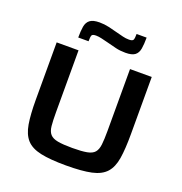

<svg xmlns="http://www.w3.org/2000/svg" viewBox="-157 -1043 1128 1188"><g transform="rotate(20 406.5 -449.0)"><path d="M407 8Q303 8 240 -5.5Q177 -19 145.5 -54Q114 -89 103.5 -151.5Q93 -214 93 -311V-688H237V-280Q237 -224 240.5 -190Q244 -156 260 -138Q276 -120 310.5 -113.5Q345 -107 407 -107Q468 -107 502.5 -113.5Q537 -120 552.5 -138Q568 -156 572 -190Q576 -224 576 -280V-688H719V-311Q719 -214 709 -151.5Q699 -89 667.5 -54Q636 -19 574 -5.5Q512 8 407 8ZM208 -762Q208 -805 213 -834.5Q218 -864 238 -879.5Q258 -895 301 -895Q333 -895 363.5 -888Q394 -881 423 -873Q446 -867 466 -862Q486 -857 507 -857Q531 -857 535.5 -867.5Q540 -878 540 -906H606Q606 -863 601 -833Q596 -803 576.5 -788Q557 -773 514 -773Q479 -773 450 -780Q421 -787 391 -795Q367 -801 346 -806Q325 -811 308 -811Q284 -811 280 -800.5Q276 -790 276 -762Z"/></g></svg>

Font: Saira Expanded SemiBold
Style: Regular
Weight: 600
Width: 7
Designer: Hector Gatti with collaboration of the Omnibus-Type team
Foundry: Omnibus-Type
Version: Version 1.100; ttfautohint (v1.8.3)